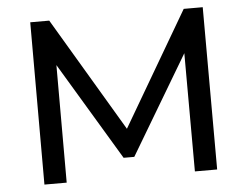

<svg xmlns="http://www.w3.org/2000/svg" viewBox="-50 -762 1064 825"><g transform="rotate(-5 481.5 -350.0)"><path d="M854 0H758L757 -510L504 -85H458L205 -507V0H109V-700H191L483 -208L771 -700H853Z"/></g></svg>

Font: Montserrat
Style: Regular
Weight: 500
Designer: Julieta Ulanovsky
Foundry: Julieta Ulanovsky
Version: Version 7.200;PS 007.200;hotconv 1.0.88;makeotf.lib2.5.64775